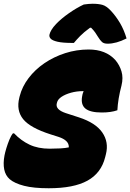

<svg xmlns="http://www.w3.org/2000/svg" viewBox="-21 -984 695 1024"><path d="M452 -720Q543 -720 594 -664Q617 -637 627 -603Q637 -569 627 -528Q608 -456 605 -396Q571 -384 522 -384Q460 -384 434.5 -405Q409 -426 417 -470Q418 -481 425 -498H422Q388 -498 357.5 -489.5Q327 -481 307 -467.5Q287 -454 283 -437L282 -433Q273 -400 329 -381L400 -358Q489 -329 524.5 -277.5Q560 -226 544 -162L540 -146Q519 -61 445.5 -20.5Q372 20 239 20Q158 20 107.5 7Q57 -6 31 -28Q8 -48 1.5 -80.5Q-5 -113 3 -155Q6 -171 13 -194Q20 -217 29 -239Q38 -261 48 -273H54Q91 -234 136.5 -212.5Q182 -191 244 -191Q274 -191 300.5 -192.5Q327 -194 346 -198V-201Q346 -236 291 -254L250 -267Q140 -302 102.5 -348.5Q65 -395 82 -463L84 -471Q97 -522 131.5 -567.5Q166 -613 216 -647Q266 -681 326.5 -700.5Q387 -720 452 -720ZM426 -960Q437 -962 451.5 -963Q466 -964 473 -964Q504 -964 525.5 -958Q547 -952 571 -926Q597 -898 618.5 -862Q640 -826 654 -779Q599 -751 553 -751Q533 -751 523 -760Q513 -769 502 -787Q495 -799 486.5 -811Q478 -823 465 -836H459Q427 -813 406.5 -792Q386 -771 373 -755H367Q313 -755 285.5 -761.5Q258 -768 249 -778Q240 -788 243 -800Q245 -810 253.5 -824.5Q262 -839 278 -856Q307 -886 348 -914.5Q389 -943 426 -960Z"/></svg>

Font: Recursive Sn Csl St XBk
Style: Italic
Weight: 1000
Italic angle: -15°
Version: Version 1.085;hotconv 1.1.0;makeotfexe 2.6.0; ttfautohint (v